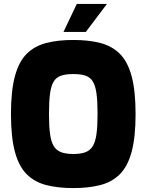

<svg xmlns="http://www.w3.org/2000/svg" viewBox="-20 -954 748 980"><path d="M354 6Q275 6 215.5 -9.5Q156 -25 116 -65Q76 -105 56 -179.5Q36 -254 36 -372Q36 -490 56 -564.5Q76 -639 116 -679Q156 -719 215.5 -734.5Q275 -750 354 -750Q433 -750 492.5 -734.5Q552 -719 592 -679Q632 -639 652 -564.5Q672 -490 672 -372Q672 -254 652 -179.5Q632 -105 592 -65Q552 -25 492.5 -9.5Q433 6 354 6ZM354 -168Q392 -168 416 -177Q440 -186 453.5 -208Q467 -230 472.5 -270Q478 -310 478 -372Q478 -437 472.5 -477Q467 -517 453.5 -538.5Q440 -560 416 -568Q392 -576 354 -576Q317 -576 292.5 -568Q268 -560 254.5 -538.5Q241 -517 235.5 -477Q230 -437 230 -372Q230 -310 235.5 -270Q241 -230 254.5 -208Q268 -186 292.5 -177Q317 -168 354 -168ZM304 -791 372 -934H526L418 -791Z"/></svg>

Font: Exo Thin Black
Style: Regular
Weight: 900
Version: Version 2.000